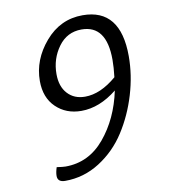

<svg xmlns="http://www.w3.org/2000/svg" viewBox="-78 -742 730 819"><g transform="rotate(-10 287.0 -332.5)"><path d="M285 -330Q352 -330 422 -390Q427 -432 427 -465Q427 -615 319 -615Q256 -615 218.5 -563.5Q181 -512 181 -446Q181 -392 209.5 -361Q238 -330 285 -330ZM334 -674Q498 -674 498 -468Q498 -386 473 -302.5Q448 -219 403 -149Q358 -79 289 -35Q220 9 139 9Q106 9 106 -18Q106 -34 113 -55Q139 -51 151 -51Q252 -51 320.5 -133Q389 -215 414 -334Q338 -273 259 -273Q193 -273 149.5 -315Q106 -357 106 -429Q106 -521 171.5 -597.5Q237 -674 334 -674Z"/></g></svg>

Font: Overlock
Style: Italic
Weight: 400
Designer: Dario Muhafara
Foundry: Dario Manuel Muhafara
Version: Version 1.002